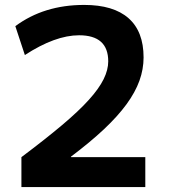

<svg xmlns="http://www.w3.org/2000/svg" viewBox="-20 -760 687 780"><path d="M67 -121.6Q164.7 -195 232.4 -252Q300 -309 341 -354.5Q382.1 -400 400.9 -438.2Q419.7 -476.3 419.7 -510.7Q419.7 -616.7 301.3 -616.7Q204.3 -616.7 81 -536.4L42.3 -653.7Q158.3 -740 322 -740Q440.7 -740 502 -686.2Q563.3 -632.3 563.3 -526.7Q563.3 -479 546.5 -432.2Q529.6 -385.3 494 -336.5Q458.3 -287.7 402.5 -235.1Q346.6 -182.6 268.3 -123.6V-121.6H570.3V0H67Z"/></svg>

Font: M PLUS 1 Thin
Style: Regular
Weight: 100
Designer: Coji Morishita
Foundry: UNDERFOREST DESIGN
Version: Version 1.001